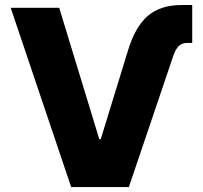

<svg xmlns="http://www.w3.org/2000/svg" viewBox="-20 -759 823 779"><path d="M498.9 -552.9Q528.4 -650.9 579.9 -694.8Q631.4 -738.6 716.6 -738.6H759.9V-584.9H740.8Q718.4 -584.9 705.4 -572.3Q692.5 -559.7 683.2 -532.7L502.8 0H268.8L23.4 -727.3H220.2L382.8 -194.6H388.8Z"/></svg>

Font: Inter UI Extra Bold
Style: Regular
Weight: 800
Designer: Rasmus Andersson
Foundry: rsms
Version: 3.2;8d6f07862